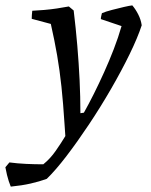

<svg xmlns="http://www.w3.org/2000/svg" viewBox="-80 -482 561 714"><path d="M-40 212Q-44 202 -47.5 191.5Q-51 181 -54 168.5Q-57 156 -60 140L-45 122Q-15 126 17.5 127.5Q50 129 81 129Q107 108 127.5 78.5Q148 49 163 24L160 -20Q155 -99 148.5 -160Q142 -221 132.5 -276Q123 -331 109 -393L38 -412Q38 -418 38.5 -426.5Q39 -435 40 -442Q61 -443 84.5 -445Q108 -447 131.5 -450.5Q155 -454 176 -458L194 -443Q202 -377 207.5 -312Q213 -247 216 -184.5Q219 -122 219 -61L232 -63Q250 -95 269 -133Q288 -171 307 -213Q326 -255 343 -299Q360 -343 372 -385L295 -411Q295 -416 296.5 -422.5Q298 -429 299 -433Q313 -439 336 -445Q359 -451 380.5 -456Q402 -461 412 -462Q424 -448 434 -428.5Q444 -409 447 -388Q432 -342 402 -280.5Q372 -219 333 -151.5Q294 -84 251 -19.5Q208 45 167.5 98Q127 151 94 183Q67 193 34 200.5Q1 208 -40 212Z"/></svg>

Font: Labrada
Style: Italic
Weight: 400
Italic angle: -7°
Designer: Mercedes Jáuregui
Foundry: Omnibus-Type Team
Version: Version 1.000